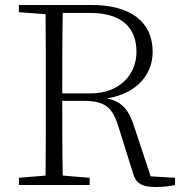

<svg xmlns="http://www.w3.org/2000/svg" viewBox="-20 -743 741 771"><path d="M56 -694 163 -686C164 -588 164 -489 164 -390V-333C164 -234 164 -135 163 -38L56 -29V0H340V-29L232 -38C230 -134 230 -232 230 -338H314C406 -338 433 -310 458 -227L514 -48C525 -9 546 8 606 8C639 8 665 4 683 0V-29L585 -35L521 -228C499 -299 473 -334 410 -348C528 -367 593 -442 593 -535C593 -656 504 -723 347 -723H56ZM232 -691H342C470 -691 528 -631 528 -535C528 -441 457 -368 345 -368H230C230 -493 230 -593 232 -691Z"/></svg>

Font: Noto Serif TC ExtraLight
Style: Regular
Weight: 200
Designer: Ryoko NISHIZUKA 西塚涼子 (kana & ideographs); Frank Grießhammer (Latin, Greek & Cyrillic); Wenlong ZHANG 张文龙 (bopomofo); San
Foundry: Adobe
Version: Version 2.001;hotconv 1.1.0;makeotfexe 2.6.0